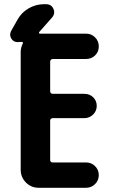

<svg xmlns="http://www.w3.org/2000/svg" viewBox="-20 -890 540 910"><path d="M229.5 -610.4Q225.6 -610.4 221.7 -606.9Q217.8 -603.5 217.8 -598.6V-456.1Q217.8 -452.1 221.2 -448.7Q224.6 -445.3 229.5 -445.3H379.9Q405.3 -445.3 421.9 -428.7Q438.5 -412.1 438.5 -388.2Q438.5 -364.3 421.4 -347.2Q404.3 -330.1 379.9 -330.1H229.5Q225.6 -330.1 221.7 -327.1Q217.8 -324.2 217.8 -319.3V-130.9Q217.8 -126 221.2 -123Q224.6 -120.1 229.5 -120.1H387.7Q413.1 -120.1 430.7 -102.5Q448.2 -85 448.2 -60.1Q448.2 -35.2 430.7 -17.6Q413.1 0 387.7 0H163.1Q127.9 0 103 -24.9Q78.1 -49.8 78.1 -85V-644.5Q78.1 -663.1 87.9 -683.6Q89.8 -686.5 87.9 -689.5Q85.9 -692.4 82 -691.4Q76.2 -690.4 63.5 -690.4Q43.9 -690.4 33.7 -707Q23.4 -723.6 32.2 -742.2L62.5 -795.9Q81.1 -830.1 115.2 -850.1Q149.4 -870.1 188.5 -870.1H198.2Q223.6 -870.1 233.4 -847.7Q243.2 -825.2 225.6 -805.7L166 -738.3Q164.1 -736.3 165 -733.4Q166 -730.5 168.9 -730.5H387.7Q413.1 -730.5 430.7 -712.9Q448.2 -695.3 448.2 -669.9Q448.2 -644.5 430.7 -627.4Q413.1 -610.4 387.7 -610.4Z"/></svg>

Font: Rounded-X Mgen+ 1m bold
Style: Bold
Weight: 700
Designer: [Source Han Sans]
Ryoko NISHIZUKA  (kana & ideographs); Paul D. Hunt (Latin, Greek & Cyrillic); Wenlong ZHANG  (bopomofo
Version: Version 1.059.20150602